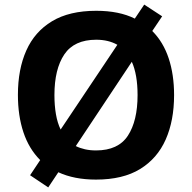

<svg xmlns="http://www.w3.org/2000/svg" viewBox="-20 -772 836 836"><path d="M738 -358Q738 -247 701.5 -164.5Q665 -82 590 -36Q515 10 398 10Q303 10 234 -22L190 44L111 -9L155 -75Q106 -124 82 -196Q58 -268 58 -359Q58 -470 94.5 -552Q131 -634 206.5 -679.5Q282 -725 399 -725Q449 -725 491 -716.5Q533 -708 567 -691L608 -752L686 -701L643 -637Q691 -589 714.5 -518Q738 -447 738 -358ZM579 -358Q579 -447 554 -503L310 -136Q328 -127 350 -122Q372 -117 398 -117Q495 -117 537 -181.5Q579 -246 579 -358ZM217 -358Q217 -313 223.5 -275Q230 -237 244 -208L491 -577Q452 -599 399 -599Q303 -599 260 -535Q217 -471 217 -358Z"/></svg>

Font: Noto Sans Nag Mundari
Style: Bold
Weight: 700
Version: Version 1.000